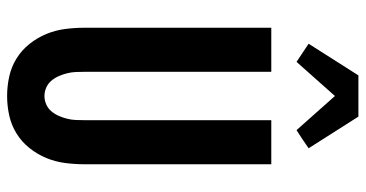

<svg xmlns="http://www.w3.org/2000/svg" viewBox="-264 -756 1028 540"><g transform="rotate(90 250.0 -486.0)"><path d="M250 8Q222 8 195 2Q168 -4 144.5 -18.5Q121 -33 103.5 -55Q86 -77 75.5 -102.5Q65 -128 61.5 -155.5Q58 -183 58 -210V-735H182V-210Q182 -198 182.5 -185.5Q183 -173 186 -161Q189 -149 194 -137.5Q199 -126 207 -116.5Q215 -107 226.5 -102Q238 -97 250 -97Q262 -97 273.5 -102Q285 -107 293 -116.5Q301 -126 306 -137.5Q311 -149 314 -161Q317 -173 317.5 -185.5Q318 -198 318 -210V-735H442V-210Q442 -183 438.5 -155.5Q435 -128 424.5 -102.5Q414 -77 396.5 -55Q379 -33 355.5 -18.5Q332 -4 305 2Q278 8 250 8ZM346 -806 250 -914 154 -806 103 -840 192 -980H308L397 -840Q384 -831 371.5 -822.5Q359 -814 346 -806Z"/></g></svg>

Font: Iosevka SS18 Extrabold
Style: Regular
Weight: 800
Monospace: yes
Designer: Belleve Invis
Foundry: Belleve Invis
Version: Version 25.1.1; ttfautohint (v1.8.4)